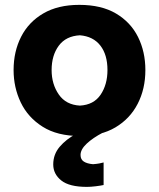

<svg xmlns="http://www.w3.org/2000/svg" viewBox="-20 -532 638 770"><path d="M301 13.5Q210 13.5 151 -23.8Q92 -61 63.2 -121.2Q34.5 -181.5 34.5 -251Q34.5 -325.5 64.8 -384.8Q95 -444 153.8 -478.2Q212.5 -512.5 298 -512.5Q386.5 -512.5 445.2 -477.8Q504 -443 533.5 -383.8Q563 -324.5 563 -251Q563 -175.5 532.2 -115.8Q501.5 -56 443 -21.2Q384.5 13.5 301 13.5ZM300.5 -108.5Q356 -111.5 383.5 -152.2Q411 -193 411 -251Q411 -312.5 382.5 -349.2Q354 -386 300.5 -390.5Q244.5 -387.5 215.8 -348.8Q187 -310 187 -251Q187 -194.5 215.8 -153Q244.5 -111.5 300.5 -108.5ZM328.5 217.5Q258 217.5 225.8 191.8Q193.5 166 193.5 127.5Q193.5 87 219.5 56.5Q245.5 26 285.5 5V-24L361.5 -33.5L392.5 0Q353 20.5 328 43.8Q303 67 303 89.5Q303 107.5 316.2 116Q329.5 124.5 353 126.5Q367 125.5 378 123.5Q389 121.5 395.5 119.5V210Q384 212.5 364 215Q344 217.5 328.5 217.5Z"/></svg>

Font: Commissioner Flair
Style: Bold
Weight: 700
Designer: Kostas Bartsokas
Foundry: Kostas Bartsokas
Version: Version 1.000; ttfautohint (v1.8.3)